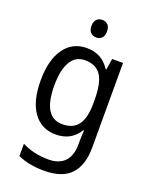

<svg xmlns="http://www.w3.org/2000/svg" viewBox="-176 -830 911 1161"><g transform="rotate(20 279.5 -249.0)"><path d="M247 -546Q294 -546 331.5 -526.5Q369 -507 396 -465H401L412 -536H482V8Q482 122 427 181Q372 240 255 240Q155 240 86 207V128Q161 167 258 167Q324 167 360.5 130Q397 93 397 19V0Q397 -14 398 -36Q399 -58 400 -72H396Q346 10 247 10Q154 10 102 -62Q50 -134 50 -267Q50 -399 102.5 -472.5Q155 -546 247 -546ZM261 -473Q201 -473 169.5 -419.5Q138 -366 138 -266Q138 -62 263 -62Q332 -62 364.5 -106.5Q397 -151 397 -246V-268Q397 -377 364.5 -425Q332 -473 261 -473ZM277 -738Q298 -738 312 -724Q326 -710 326 -681Q326 -653 312 -639Q298 -625 277 -625Q255 -625 240.5 -639Q226 -653 226 -681Q226 -710 240 -724Q254 -738 277 -738Z"/></g></svg>

Font: Noto Sans Gujarati SemiCondensed
Style: Regular
Weight: 400
Width: 4
Designer: Jelle Bosma - Monotype Design Team, Universal Thirst
Foundry: Monotype Imaging Inc.
Version: Version 2.106; ttfautohint (v1.8.4.7-5d5b)